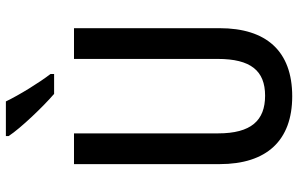

<svg xmlns="http://www.w3.org/2000/svg" viewBox="-196 -784 990 637"><g transform="rotate(-90 298.5 -465.0)"><path d="M281 -940H166V-931C192 -891 265 -815 306 -780H372V-792C344 -828 302 -896 281 -940ZM524 -231V-714H422V-237C422 -128 383 -80 300 -80C218 -80 175 -126 175 -236V-714H73V-231C73 -74 152 10 298 10C448 10 524 -76 524 -231Z"/></g></svg>

Font: Noto Sans Gurmukhi UI Condensed Medium
Style: Regular
Weight: 500
Width: 3
Designer: Jelle Bosma - Monotype Design Team
Foundry: Monotype Imaging Inc.
Version: Version 2.004